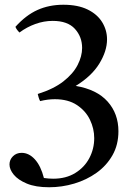

<svg xmlns="http://www.w3.org/2000/svg" viewBox="-20 -650 563 809"><path d="M139 -254Q206 -275 247 -307Q288 -339 307 -376Q326 -413 326 -448Q326 -495 295.5 -528.5Q265 -562 202 -562Q165 -562 129 -549Q93 -536 62 -513Q49 -526 45 -537Q89 -586 138 -608Q187 -630 247 -630Q308 -630 349 -610Q390 -590 410.5 -556.5Q431 -523 431 -484Q431 -435 398.5 -382Q366 -329 299 -288Q388 -273 433.5 -222Q479 -171 479 -97Q479 -40 454 4Q429 48 387 78Q345 108 293 123.5Q241 139 187 139Q130 139 93 123.5Q56 108 38 86Q20 64 20 43Q20 23 34.5 8.5Q49 -6 71 -6Q102 -6 127 21.5Q152 49 165 100Q186 103 204 103Q258 103 297 79Q336 55 356.5 16Q377 -23 377 -68Q377 -108 359 -145.5Q341 -183 304 -207.5Q267 -232 211 -232Q181 -232 149 -224Q145 -232 143 -239Q141 -246 139 -254Z"/></svg>

Font: Tiro Telugu
Style: Regular
Weight: 400
Designer: Telugu: John Hudson & Fiona Ross. Latin: John Hudson.
Foundry: Tiro Typeworks Ltd.
Version: Version 1.52